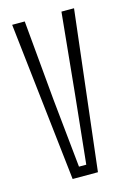

<svg xmlns="http://www.w3.org/2000/svg" viewBox="-97 -650 471 700"><g transform="rotate(-15 138.0 -300.0)"><path d="M88.5 0 21 -600H68.5L96 -297L122.5 -37.5H150L177 -297L207 -600H254.5L184 0Z"/></g></svg>

Font: Big Shoulders Display Thin Light
Style: Regular
Weight: 300
Version: Version 2.002